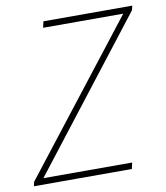

<svg xmlns="http://www.w3.org/2000/svg" viewBox="-76 -724 681 788"><g transform="rotate(-10 264.0 -330.0)"><path d="M2 0H410L416 -26H46L524 -642L528 -660H158L152 -634H486L6 -18Z"/></g></svg>

Font: Source Sans Pro ExtraLight
Style: Italic
Weight: 200
Italic angle: -11°
Designer: Paul D. Hunt
Foundry: Adobe Systems Incorporated
Version: Version 3.006;hotconv 1.0.111;makeotfexe 2.5.65597